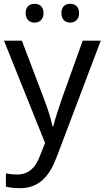

<svg xmlns="http://www.w3.org/2000/svg" viewBox="-20 -750 550 1010"><path d="M115 -681C115 -647 136 -631 162 -631C187 -631 209 -647 209 -681C209 -716 187 -730 162 -730C136 -730 115 -716 115 -681ZM303 -681C303 -647 324 -631 349 -631C374 -631 396 -647 396 -681C396 -716 374 -730 349 -730C324 -730 303 -716 303 -681ZM1 -536 217 2 189 73C167 131 131 168 70 168C47 168 25 165 11 162V232C28 236 52 240 84 240C188 240 241 175 279 74L510 -536H415L306 -232C287 -177 268 -118 260 -85H256C248 -129 231 -177 211 -231L95 -536Z"/></svg>

Font: Noto Sans Gujarati UI
Style: Regular
Weight: 400
Designer: Jelle Bosma - Monotype Design Team, Universal Thirst
Foundry: Monotype Imaging Inc.
Version: Version 2.106